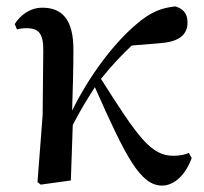

<svg xmlns="http://www.w3.org/2000/svg" viewBox="-20 -563 637 599"><path d="M486 16C521 16 558 -14 578 -70L569 -86C559 -81 542 -77 521 -77C451 -77 411 -134 295 -317C328 -358 360 -392 391 -421L477 -428C534 -432 565 -451 565 -493C565 -524 548 -537 527 -543C488 -539 452 -528 405 -487C332 -425 258 -325 205 -218C207 -282 209 -345 209 -405C210 -503 173 -539 112 -539C73 -539 43 -515 26 -488L33 -471C42 -474 52 -475 63 -475C101 -475 116 -458 115 -403L113 -204L97 5L107 13L201 0L207 -173C233 -223 251 -252 276 -291C373 -72 418 16 486 16Z"/></svg>

Font: Noto Serif CJK JP SemiBold
Style: Regular
Weight: 600
Designer: Ryoko NISHIZUKA 西塚涼子 (kana & ideographs); Frank Grießhammer (Latin, Greek & Cyrillic); Wenlong ZHANG 张文龙 (bopomofo); San
Foundry: Adobe
Version: Version 2.001;hotconv 1.1.0;makeotfexe 2.6.0